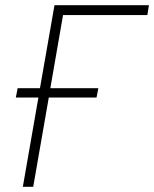

<svg xmlns="http://www.w3.org/2000/svg" viewBox="-20 -720 594 740"><path d="M68 0H108L168 -344H352L359 -380H174L223 -662H548L554 -700H190L134 -380H48L41 -344H128Z"/></svg>

Font: Fixel Display 20240404 ExLight
Style: Italic
Weight: 200
Italic angle: -10°
Designer: AlfaBravo + MacPaw
Foundry: Kyrylo Tkachov, Marchela Mozhyna, Serhii Makarenko, Maria Weinstein, Zakhar Kryvoshyya
Version: Version 1.211;Glyphs 3.2 (3225)